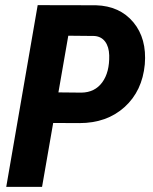

<svg xmlns="http://www.w3.org/2000/svg" viewBox="-20 -731 597 751"><path d="M188 -250 144.5 0H4.4L127.4 -710.9L355.5 -710.4Q448.7 -707.5 501.7 -643.8Q554.7 -580.1 546.4 -479.5Q536.6 -375 467.3 -312.3Q397.9 -249.5 290.5 -249.5ZM208.5 -369.6 298.8 -368.7Q351.1 -369.6 379.9 -408.9Q408.7 -448.2 407.2 -514.6Q406.2 -548.3 391.1 -568.4Q376 -588.4 349.1 -590.3L247.1 -591.3Z"/></svg>

Font: TypoPRO Roboto
Style: Bold Italic
Weight: 700
Italic angle: -12°
Designer: Google
Version: Version 2.136; 2016